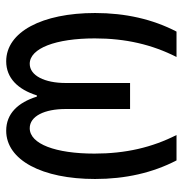

<svg xmlns="http://www.w3.org/2000/svg" viewBox="-5 -575 590 620"><g transform="rotate(90 290.0 -265.0)"><path d="M402 10C497 10 558 -106 558 -277C558 -375 538 -463 498 -540H416C456 -461 476 -376 476 -275C476 -150 445 -66 394 -66C355 -66 332 -114 332 -182V-390H248V-182C248 -114 224 -66 186 -66C136 -66 104 -150 104 -276C104 -376 124 -461 164 -540H82C42 -463 22 -375 22 -277C22 -106 83 10 178 10C232 10 269 -28 288 -89H292C311 -28 347 10 402 10Z"/></g></svg>

Font: CommitMono-dimboump
Style: Regular
Weight: 400
Monospace: yes
Designer: Eigil Nikolajsen
Foundry: Eigil Nikolajsen
Version: Version 1.143